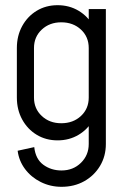

<svg xmlns="http://www.w3.org/2000/svg" viewBox="-20 -535 488 740"><path d="M322 20V-500H388V20ZM45 -159V-350H111V-159ZM111 -350H45Q45 -397 65.5 -434.5Q86 -472 121.5 -493.5Q157 -515 202 -515L216 -449Q171 -449 141 -421Q111 -393 111 -350ZM360 -350H322Q322 -393 292 -421Q262 -449 216 -449L202 -515Q247 -515 283 -493.5Q319 -472 339.5 -434.5Q360 -397 360 -350ZM111 -159Q111 -116 141 -88Q171 -60 216 -60L202 6Q157 6 121.5 -15.5Q86 -37 65.5 -74.5Q45 -112 45 -159ZM360 -159Q360 -112 339.5 -74.5Q319 -37 283 -15.5Q247 6 202 6L216 -60Q262 -60 292 -88Q322 -116 322 -159ZM388 20Q388 67 365.5 104.5Q343 142 304.5 163.5Q266 185 217 185V122Q262 122 292 92.5Q322 63 322 20ZM112 32Q117 78 147 100Q177 122 217 122V185Q174 185 137 166.5Q100 148 76.5 116.5Q53 85 48 46Z"/></svg>

Font: Akshar Light Light
Style: Regular
Weight: 300
Version: Version 1.100